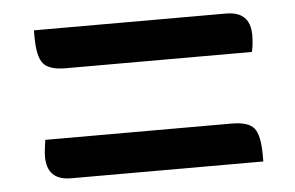

<svg xmlns="http://www.w3.org/2000/svg" viewBox="-35 -518 671 436"><g transform="rotate(-5 300.0 -300.0)"><path d="M56 -471H494Q549 -471 549 -417Q549 -408 548 -398Q547 -388 545 -379H120Q83 -379 69.5 -395Q56 -411 56 -457ZM60 -221H485Q523 -221 536 -205Q549 -189 549 -143V-129H111Q56 -129 56 -183Q56 -192 57.5 -202Q59 -212 60 -221Z"/></g></svg>

Font: Recursive Mn Csl St
Style: Regular
Weight: 400
Monospace: yes
Version: Version 1.079;hotconv 1.0.112;makeotfexe 2.5.65598; ttfautoh